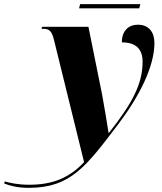

<svg xmlns="http://www.w3.org/2000/svg" viewBox="-186 -665 780 925"><path d="M195 -625H485L490 -645H200ZM-48 240C156 240 230 135 384 -67C486 -202 558 -345 558 -458C558 -510 531 -546 478 -546C434 -546 401 -517 401 -461C450 -461 501 -444 501 -368C501 -260 451 -167 339 -25H337C331 -63 316 -157 306 -209L240 -536H17L14 -526H24C53 -526 64 -513 74 -473L219 116C147 194 64 225 -45 225C-101 225 -139 216 -163 209L-166 219C-137 231 -96 240 -48 240Z"/></svg>

Font: Noto Serif Display ExtraBold
Style: Italic
Weight: 800
Italic angle: -12°
Designer: Monotype Design Team
Foundry: Monotype Imaging Inc.
Version: Version 2.009